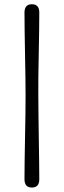

<svg xmlns="http://www.w3.org/2000/svg" viewBox="-20 -742 293 882"><path d="M97.5 -301.5Q97.5 -336.5 96.8 -386.8Q96 -437 95 -492.2Q94 -547.5 93.2 -598.2Q92.5 -649 92.5 -684.5Q92.5 -722.5 126.5 -722.5Q160.5 -722.5 160.5 -684.5Q160.5 -652 159.8 -602Q159 -552 158 -496.5Q157 -441 156.2 -389.5Q155.5 -338 156 -301.5Q156 -265 156.8 -213.5Q157.5 -162 158.2 -106.5Q159 -51 159.8 -1Q160.5 49 160.5 81.5Q160.5 119.5 126.5 119.5Q92.5 119.5 92.5 81.5Q92.5 46 93.2 -4.8Q94 -55.5 95 -110.5Q96 -165.5 96.8 -216Q97.5 -266.5 97.5 -301.5Z"/></svg>

Font: Fraunces 144pt Soft Black
Style: Regular
Weight: 900
Version: Version 1.000;[b76b70a41]